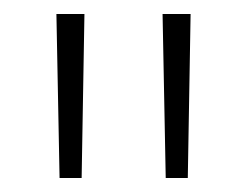

<svg xmlns="http://www.w3.org/2000/svg" viewBox="-20 -684 352 274"><path d="M96.5 -430H65L60.5 -664H100.5ZM248 -430H216.5L212 -664H252Z"/></svg>

Font: Anek Odia Medium ExtraLight
Style: Regular
Weight: 250
Version: Version 1.003